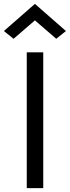

<svg xmlns="http://www.w3.org/2000/svg" viewBox="-58 -970 360 990"><path d="M165 -700V0H80V-700ZM12 -770 -38 -810 122 -950 282 -810 232 -770 122 -865Z"/></svg>

Font: Jost
Style: Regular
Weight: 400
Version: Version 3.710